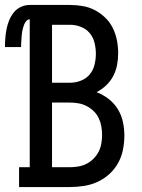

<svg xmlns="http://www.w3.org/2000/svg" viewBox="-53 -755 573 775"><path d="M24 0V-80H67V-677Q59 -677 53.5 -670.5Q48 -664 45 -657Q42 -650 40 -642.5Q38 -635 36.5 -627Q35 -619 34.5 -611.5Q34 -604 33.5 -596Q33 -588 32.5 -580.5Q32 -573 32 -565H-33Q-33 -583 -31.5 -601.5Q-30 -620 -26.5 -638Q-23 -656 -16 -673Q-9 -690 2.5 -704.5Q14 -719 31 -727Q48 -735 67 -735H229Q255 -735 281 -730.5Q307 -726 330 -714Q353 -702 372 -683.5Q391 -665 402.5 -641.5Q414 -618 419 -592Q424 -566 424 -540Q424 -516 419.5 -492.5Q415 -469 404 -448Q393 -427 375.5 -410.5Q358 -394 337 -383Q363 -373 385.5 -355.5Q408 -338 422.5 -314.5Q437 -291 443 -263.5Q449 -236 449 -208Q449 -180 443.5 -151.5Q438 -123 424 -97.5Q410 -72 388.5 -52.5Q367 -33 341 -21Q315 -9 286 -4.5Q257 0 229 0ZM157 -421H229Q251 -421 272.5 -429Q294 -437 308.5 -454Q323 -471 328.5 -493.5Q334 -516 334 -538Q334 -560 328.5 -582.5Q323 -605 308.5 -622Q294 -639 272.5 -647Q251 -655 229 -655H157ZM157 -80H229Q246 -80 263.5 -83Q281 -86 296.5 -94Q312 -102 324.5 -114.5Q337 -127 345 -142.5Q353 -158 356 -175.5Q359 -193 359 -210Q359 -228 356 -245Q353 -262 345.5 -278Q338 -294 325 -306.5Q312 -319 296.5 -327Q281 -335 263.5 -338Q246 -341 229 -341H157Z"/></svg>

Font: Iosevka Curly Slab Medium
Style: Regular
Weight: 500
Monospace: yes
Designer: Belleve Invis
Foundry: Belleve Invis
Version: Version 22.1.2; ttfautohint (v1.8.4)